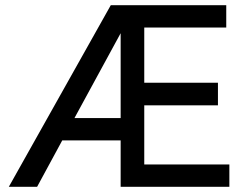

<svg xmlns="http://www.w3.org/2000/svg" viewBox="-20 -720 945 740"><path d="M14 0 407 -700H852V-614H536V-401H820V-314H536V-86H864V0H445V-179H220L123 0ZM267 -265H445V-592Z"/></svg>

Font: Zen Kaku Gothic New Medium
Style: Regular
Weight: 500
Designer: Yoshimichi Ohira
Foundry: Positype
Version: Version 1.002